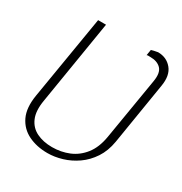

<svg xmlns="http://www.w3.org/2000/svg" viewBox="-171 -849 935 986"><g transform="rotate(30 296.5 -356.5)"><path d="M248.6 9.9Q185 9.9 135.5 -14.2Q85.9 -38.4 62.1 -88.2Q38.4 -138.1 51.1 -215.9L133.5 -711.6H180.4L99.4 -215.9Q87.7 -149.1 105.5 -107.8Q123.2 -66.4 162.5 -47.4Q201.7 -28.4 254.3 -28.4Q306.8 -28.4 353 -47.4Q399.1 -66.4 431.8 -107.8Q464.5 -149.1 475.9 -215.9L536.9 -582.4Q546.2 -636.4 523.8 -659.3Q501.4 -682.2 460.2 -681.8Q456.7 -682.2 449 -682.2Q441.4 -682.2 438.9 -680.4L444.6 -714.5Q448.9 -716.3 464.7 -719.5Q480.5 -722.7 483 -723Q534.1 -722.7 564.6 -685.9Q595.2 -649.1 583.8 -582.4L524.1 -215.9Q514.2 -157.3 486 -114.5Q457.7 -71.7 418.3 -44.2Q378.9 -16.7 334.7 -3.4Q290.5 9.9 248.6 9.9Z"/></g></svg>

Font: Inter UI Thin
Style: Italic
Weight: 100
Italic angle: -9.39999°
Designer: Rasmus Andersson
Foundry: rsms
Version: 3.2;8d6f07862